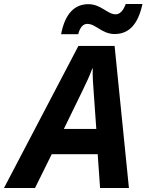

<svg xmlns="http://www.w3.org/2000/svg" viewBox="-80 -945 736 965"><path d="M96 0 180 -170H411L423 0H568L496 -714H314L-60 0ZM227 -773H313C322 -808 338 -825 359 -825C402 -825 432 -774 496 -774C565 -774 613 -818 636 -925H552C539 -890 522 -873 501 -873C460 -873 428 -924 364 -924C296 -924 247 -878 227 -773ZM241 -297 335 -490C355 -531 371 -565 384 -601H386C385 -560 388 -520 391 -481L404 -297Z"/></svg>

Font: BC Sans
Style: Bold Italic
Weight: 700
Italic angle: -12°
Designer: Monotype Design Team
Province of B.C.
Foundry: Monotype Imaging Inc.
Version: Version 2.000;GOOG;noto-source:20170915:90ef993387c0